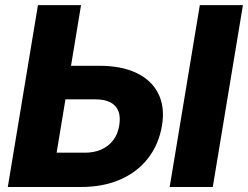

<svg xmlns="http://www.w3.org/2000/svg" viewBox="-20 -748 992 768"><path d="M199.7 -484.9H376.5Q466.3 -484.9 526.6 -455.8Q586.9 -426.8 613.5 -373Q640.1 -319.3 627.9 -245.6Q615.2 -170.4 572.5 -115.2Q529.8 -60.1 461.4 -30Q393.1 0 303.2 0H11.2L131.8 -727.5H304.2L206.5 -137.2H319.3Q356.9 -137.2 385.7 -150.1Q414.6 -163.1 433.1 -187.5Q451.7 -211.9 457 -246.6Q462.4 -279.8 453.9 -302.7Q445.3 -325.7 422.4 -338.1Q399.4 -350.6 361.3 -350.6H177.7ZM951.7 -727.5 831.1 0H658.7L779.3 -727.5Z"/></svg>

Font: Inter ExtraBold
Style: Italic
Weight: 800
Italic angle: -9.3988°
Designer: Rasmus Andersson
Foundry: rsms
Version: Version 4.001;git-66647c0bb